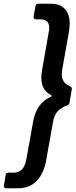

<svg xmlns="http://www.w3.org/2000/svg" viewBox="-62 -892 406 1022"><path d="M-29 110Q-36 110 -39.5 105.5Q-43 101 -41 95L-32 40Q-31 27 -17 27H9Q40 27 56 8.5Q72 -10 78 -43L114 -243Q131 -341 205 -375Q213 -378 213 -381Q213 -385 206 -388Q158 -414 158 -478Q158 -499 162 -519L197 -719Q200 -731 200 -744Q200 -789 153 -789H130Q123 -789 119.5 -793.5Q116 -798 117 -805L127 -859Q128 -872 142 -872H209Q258 -872 283.5 -844Q309 -816 309 -766Q309 -752 305 -722L269 -521Q267 -503 267 -496Q267 -451 310 -433Q322 -429 320 -416L308 -345Q305 -333 295 -331Q264 -320 245 -299.5Q226 -279 220 -241L184 -40Q172 30 134 70Q96 110 36 110Z"/></svg>

Font: Open Sauce Two SemiBold Italic
Style: Regular
Weight: 600
Italic angle: -10°
Designer: Alfredo Marco Pradil
Foundry: Creative Sauce Fz LLC
Version: Version 1.477